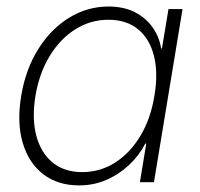

<svg xmlns="http://www.w3.org/2000/svg" viewBox="-20 -557 610 587"><path d="M221.7 9.8Q156.2 9.8 111.8 -24.7Q67.4 -59.1 49.3 -120.8Q31.2 -182.6 44.9 -264.2Q58.1 -344.7 96.7 -406.5Q135.3 -468.3 191.2 -502.7Q247.1 -537.1 312 -537.1Q357.4 -537.1 391.1 -520.3Q424.8 -503.4 445.8 -474.4Q466.8 -445.3 472.7 -408.7H475.1L495.1 -529.3H538.1L450.7 0H407.7L427.2 -118.2H424.3Q405.8 -82 375 -53Q344.2 -23.9 305.4 -7.1Q266.6 9.8 221.7 9.8ZM231.4 -30.8Q286.6 -30.8 332.5 -60.3Q378.4 -89.8 409.7 -142.3Q440.9 -194.8 452.1 -264.2Q463.9 -333.5 450.7 -386Q437.5 -438.5 402.1 -467.5Q366.7 -496.6 311.5 -496.6Q256.8 -496.6 210.4 -467.5Q164.1 -438.5 132.1 -386Q100.1 -333.5 88.4 -264.2Q77.1 -194.3 91.1 -141.8Q105 -89.4 140.9 -60.1Q176.8 -30.8 231.4 -30.8Z"/></svg>

Font: Inter 24pt ExtraLight
Style: Italic
Weight: 250
Italic angle: -9.3988°
Version: Version 4.001;git-66647c0bb